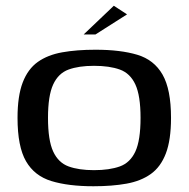

<svg xmlns="http://www.w3.org/2000/svg" viewBox="-20 -641 656 668"><path d="M305 7Q218 7 159 -11Q100 -29 70.5 -80Q41 -131 41 -231Q41 -307 59 -354Q77 -401 111.5 -425.5Q146 -450 196.5 -459Q247 -468 312 -468Q399 -468 457.5 -450.5Q516 -433 545.5 -381.5Q575 -330 575 -231Q575 -154 557 -107Q539 -60 504.5 -35.5Q470 -11 420 -2Q370 7 305 7ZM307 -49Q361 -49 397 -62Q433 -75 451 -114Q469 -153 469 -231Q469 -308 451 -347Q433 -386 397 -399Q361 -412 307 -412Q254 -412 218.5 -399Q183 -386 165 -347Q147 -308 147 -231Q147 -153 165 -114Q183 -75 218.5 -62Q254 -49 307 -49ZM271 -521 376 -621 422 -591 312 -521Z"/></svg>

Font: Genos Medium
Style: Regular
Weight: 500
Designer: Robert E. Leuschke
Foundry: Robert E. Leuschke
Version: Version 1.010; ttfautohint (v1.8.3)